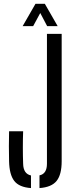

<svg xmlns="http://www.w3.org/2000/svg" viewBox="-20 -977 384 1004"><path d="M186.5 6.5V-60Q225.5 -68 225.5 -121V-800H302.5V-133.5Q302.5 -64 276 -31Q249.5 2 186.5 6.5ZM142 6.5Q80 2 54.5 -31Q29 -64 27.5 -133.5Q25.5 -212 27.5 -290.5H101Q99.5 -251.5 99.5 -205.8Q99.5 -160 101 -121Q102 -68 142 -59.5ZM98.5 -840.5 165.5 -957H214.5L281.5 -840.5H226.5L190.5 -909L153.5 -840.5Z"/></svg>

Font: Big Shoulders Stencil Display Medium
Style: Regular
Weight: 500
Designer: Patric King
Foundry: XO Type Co
Version: Version 1.000